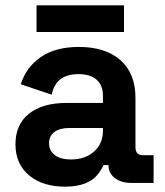

<svg xmlns="http://www.w3.org/2000/svg" viewBox="-20 -686 618 720"><path d="M224 14Q140 14 89 -28.5Q38 -71 38 -145Q38 -219 88.5 -259.5Q139 -300 230 -300H366V-328Q366 -365 343 -386.5Q320 -408 274 -408Q189 -408 174 -331L58 -370Q78 -434 133 -472Q188 -510 276 -510Q375 -510 431.5 -460.5Q488 -411 488 -319V-134Q488 -104 516 -104H556V0H472Q435 0 411 -18Q387 -36 387 -66V-67H368Q364 -56 350 -36Q313 14 224 14ZM246 -88Q299 -88 332.5 -117.5Q366 -147 366 -196V-206H239Q204 -206 184 -191Q164 -176 164 -149Q164 -121 185.5 -104.5Q207 -88 246 -88ZM445 -566H117V-666H445Z"/></svg>

Font: Rootstock Sans Headline
Style: Bold
Weight: 700
Designer: Florian Karsten
Foundry: Florian Karsten
Version: Version 2.000;FEAKit 1.0